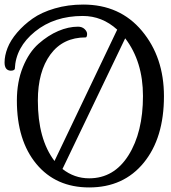

<svg xmlns="http://www.w3.org/2000/svg" viewBox="-85 -774 748 842"><path d="M634 -352Q634 -169 545.5 -60.5Q457 48 306 48Q160 48 74.5 -55Q-11 -158 -11 -333Q-11 -415 15.5 -480Q42 -545 84 -582Q126 -619 170.5 -638Q215 -657 257 -657Q275 -657 286 -646.5Q297 -636 297 -625Q297 -619 295.5 -615Q294 -611 292 -610H291Q191 -610 136 -535Q81 -460 81 -333Q81 -164 154 -68L429 -644Q363 -704 278 -704Q153 -704 68.5 -635.5Q-16 -567 -20 -472V-471Q-21 -470 -22.5 -468.5Q-24 -467 -26 -466Q-28 -465 -31.5 -464.5Q-35 -464 -39 -464Q-65 -466 -65 -500Q-65 -530 -52 -563.5Q-39 -597 -10 -631Q19 -665 58 -692.5Q97 -720 155 -737Q213 -754 280 -754Q441 -754 537.5 -638.5Q634 -523 634 -352ZM542 -353Q542 -504 464 -606L189 -33Q241 8 306 8Q415 8 478.5 -93Q542 -194 542 -353Z"/></svg>

Font: Sofia
Style: Regular
Weight: 400
Designer: Paula Nazal and Daniel Hernndez
Foundry: Paula Nazal, Daniel Hernndez
Version: Version 1.001